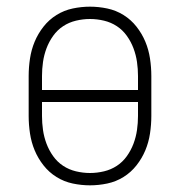

<svg xmlns="http://www.w3.org/2000/svg" viewBox="-20 -548 540 576"><path d="M250 8Q224 8 198 2.5Q172 -3 149.5 -17Q127 -31 110.5 -52Q94 -73 84 -97Q74 -121 70 -147.5Q66 -174 66 -200V-320Q66 -346 70 -372.5Q74 -399 84 -423Q94 -447 110.5 -468Q127 -489 149.5 -503Q172 -517 198 -522.5Q224 -528 250 -528Q276 -528 302 -522.5Q328 -517 350.5 -503Q373 -489 389.5 -468Q406 -447 416 -423Q426 -399 430 -372.5Q434 -346 434 -320V-200Q434 -174 430 -147.5Q426 -121 416 -97Q406 -73 389.5 -52Q373 -31 350.5 -17Q328 -3 302 2.5Q276 8 250 8ZM394 -278V-320Q394 -341 391 -362Q388 -383 380.5 -403Q373 -423 360.5 -440.5Q348 -458 330.5 -469.5Q313 -481 292 -486Q271 -491 250 -491Q229 -491 208 -486Q187 -481 169.5 -469.5Q152 -458 139.5 -440.5Q127 -423 119.5 -403Q112 -383 109 -362Q106 -341 106 -320V-278ZM250 -29Q271 -29 292 -34Q313 -39 330.5 -50.5Q348 -62 360.5 -79.5Q373 -97 380.5 -117Q388 -137 391 -158Q394 -179 394 -200V-242H106V-200Q106 -179 109 -158Q112 -137 119.5 -117Q127 -97 139.5 -79.5Q152 -62 169.5 -50.5Q187 -39 208 -34Q229 -29 250 -29Z"/></svg>

Font: Iosevka Curly Slab Extralight
Style: Regular
Weight: 200
Monospace: yes
Designer: Belleve Invis
Foundry: Belleve Invis
Version: Version 22.1.2; ttfautohint (v1.8.4)